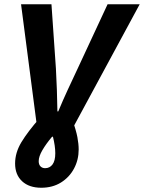

<svg xmlns="http://www.w3.org/2000/svg" viewBox="-20 -672 677 903"><path d="M174 211Q117 211 84 180.5Q51 150 51 97Q51 46 80.5 -3Q110 -52 167 -117L156 -61L79 -652H222L243 -349Q246 -297 247.5 -249Q249 -201 250 -148H254Q276 -201 298.5 -249.5Q321 -298 345 -349L486 -652H637L317 -60L318 -116Q338 -59 344 -27Q350 5 350 31Q350 80 328 121Q306 162 266.5 186.5Q227 211 174 211ZM192 119Q214 119 227 101.5Q240 84 240 49Q240 15 229 -29H225Q197 4 179.5 34Q162 64 162 86Q162 102 170.5 110.5Q179 119 192 119Z"/></svg>

Font: Source Sans 3
Style: Bold Italic
Weight: 700
Italic angle: -11°
Designer: Paul D. Hunt
Foundry: Adobe
Version: Version 3.052;hotconv 1.1.0;makeotfexe 2.6.0